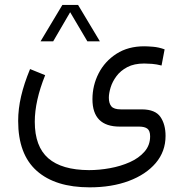

<svg xmlns="http://www.w3.org/2000/svg" viewBox="-20 -532 761 795"><path d="M238.3 -511.7H303.2L393.6 -360.8H341.8L270.5 -481.4L200.2 -360.8H147.9ZM167 -220.7Q124 -113.8 124 -27.8Q124 74.7 179.9 123.3Q235.8 171.9 348.6 172.4Q391.1 172.4 435.5 164.3Q480 156.2 517.6 139.4Q555.2 122.6 578.4 95.9Q601.6 69.3 601.6 32.7Q601.6 9.3 590.1 0.7Q578.6 -7.8 555.7 -7.8H475.6Q362.8 -7.8 362.8 -121.1Q362.8 -178.2 388.4 -228.3Q414.1 -278.3 462.2 -309.3Q510.3 -340.3 577.1 -340.3Q590.3 -340.3 614 -338.4Q637.7 -336.4 661.6 -327.6L648.9 -260.7Q628.4 -266.1 609.4 -267.6Q590.3 -269 577.1 -269Q535.6 -269 507.3 -254.2Q479 -239.3 462.2 -216.6Q445.3 -193.8 438 -169.7Q430.7 -145.5 430.7 -127.4Q430.7 -104 441.2 -91.6Q451.7 -79.1 480.5 -79.1H568.4Q623 -78.6 644.3 -47.9Q665.5 -17.1 665.5 30.8Q665.5 95.2 624.8 143.1Q584 190.9 513.2 217.3Q442.4 243.7 351.1 243.7Q209 243.7 132.1 175.3Q55.2 106.9 55.2 -31.2Q55.2 -81.1 67.4 -133.5Q79.6 -186 104.5 -246.1Z"/></svg>

Font: Vazir Light
Style: Light
Weight: 300
Designer: Saber Rastikerdar
Foundry: Saber Rastikerdar
Version: Version 30.0.0